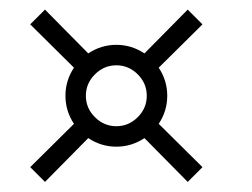

<svg xmlns="http://www.w3.org/2000/svg" viewBox="-20 -634 518 394"><path d="M262.7 -393.6Q281.2 -412.1 281.2 -437.5Q281.2 -462.9 262.7 -481.4Q244.1 -500 218.8 -500Q193.4 -500 174.8 -481.4Q156.2 -462.9 156.2 -437.5Q156.2 -412.1 174.8 -393.6Q193.4 -375 218.8 -375Q244.1 -375 262.7 -393.6ZM305.7 -379.9 395.5 -291 365.2 -260.7 276.4 -350.6Q250 -333 218.8 -333Q187.5 -333 161.1 -350.6L72.3 -260.7L42 -291L131.8 -379.9Q114.3 -406.2 114.3 -437.5Q114.3 -468.8 131.8 -495.1L42 -584L72.3 -614.3L161.1 -524.4Q187.5 -542 218.8 -542Q250 -542 276.4 -524.4L365.2 -614.3L395.5 -584L305.7 -495.1Q323.2 -468.8 323.2 -437.5Q323.2 -406.2 305.7 -379.9Z"/></svg>

Font: okolaksMetalik
Style: bold
Weight: 700
Width: 7
Version: Version 0.6